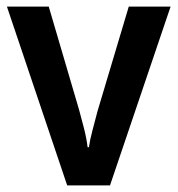

<svg xmlns="http://www.w3.org/2000/svg" viewBox="-20 -563 539 583"><path d="M184 0 1 -543H128L220 -230Q227 -205 235 -173.5Q243 -142 246 -116H250Q253 -138 261 -168Q269 -198 276 -225L371 -543H498L314 0Z"/></svg>

Font: Noto Sans Khmer UI SemiCondensed SemiBold
Style: Regular
Weight: 600
Width: 4
Designer: Danh Hong and the Monotype Design Team
Foundry: Monotype Imaging Inc.
Version: Version 2.002; ttfautohint (v1.8.4.7-5d5b)